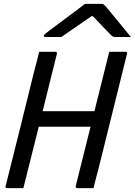

<svg xmlns="http://www.w3.org/2000/svg" viewBox="-20 -966 692 986"><path d="M460 0H377Q372 0 370 -3.5Q368 -7 369 -11Q388 -87 407 -163Q426 -239 445 -315H179Q159 -236 139.5 -157.5Q120 -79 100 0H17Q5 0 9 -11Q83 -305 155 -598Q162 -624 168.5 -649.5Q175 -675 181 -700H264Q269 -700 271.5 -696.5Q274 -693 272 -689Q254 -616 235.5 -542.5Q217 -469 199 -395H465Q484 -471 503 -547.5Q522 -624 541 -700H624Q636 -700 632 -689Q596 -543 559.5 -396.5Q523 -250 487 -104Q480 -77 473 -51Q466 -25 460 0ZM416 -946H501Q508 -946 513 -942.5Q518 -939 530 -925Q539 -914 560 -888.5Q581 -863 606 -832.5Q631 -802 652 -776H576Q564 -776 560 -778Q556 -780 549 -787Q536 -800 513 -824Q490 -848 457 -883Q454 -883 450 -883Q400 -849 362.5 -822.5Q325 -796 295 -776H215Q203 -776 205 -783Q206 -787 211 -791.5Q216 -796 235 -810Q251 -822 275 -840Q299 -858 326 -878Q353 -898 377 -916Q401 -934 416 -946Z"/></svg>

Font: Recursive Mn Lnr St
Style: Italic
Weight: 400
Italic angle: -15°
Monospace: yes
Version: Version 1.079;hotconv 1.0.112;makeotfexe 2.5.65598; ttfautoh